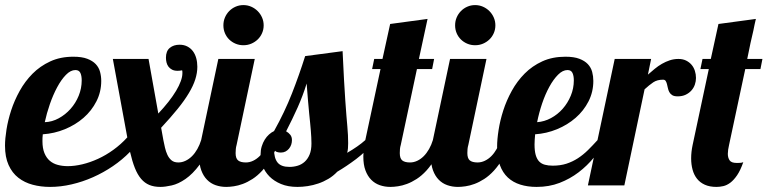

<svg xmlns="http://www.w3.org/2000/svg" viewBox="-33 -733 3034 759"><path d="M804.2 -179.2Q783.2 -118.2 755.9 -81.5Q728.5 -44.9 700.2 -25.4Q671.9 -5.9 645.8 0Q619.6 5.9 601.1 5.9Q576.2 5.9 557.6 -1.7Q539.1 -9.3 524.9 -25.9Q510.7 -42.5 500.2 -68.8Q489.7 -95.2 481 -132.8Q450.7 -101.6 413.3 -76.2Q376 -50.8 334.7 -32.5Q293.5 -14.2 250.2 -4.2Q207 5.9 165 5.9Q128.4 5.9 96.2 -2.7Q64 -11.2 39.6 -30.3Q15.1 -49.3 1 -80.6Q-13.2 -111.8 -13.2 -157.2Q-13.2 -184.6 -7.3 -221.2Q-1.5 -257.8 11.2 -296.9Q23.9 -335.9 44.9 -373.8Q65.9 -411.6 95.7 -441.7Q125.5 -471.7 165.5 -490.2Q205.6 -508.8 256.8 -508.8Q290.5 -508.8 311.8 -500.7Q333 -492.7 345.5 -479.5Q357.9 -466.3 362.5 -449Q367.2 -431.6 367.2 -413.1Q367.2 -369.6 348.1 -332.3Q329.1 -294.9 297.1 -267.1Q265.1 -239.3 223.4 -222.2Q181.6 -205.1 136.2 -202.1Q135.3 -195.3 135 -188.2Q134.8 -181.2 134.8 -174.8Q134.8 -147 142.6 -127.9Q150.4 -108.9 163.8 -97.4Q177.2 -85.9 195.6 -81.1Q213.9 -76.2 234.9 -76.2Q261.7 -76.2 292.5 -83.5Q323.2 -90.8 354.2 -105Q385.3 -119.1 415 -140.6Q444.8 -162.1 470.2 -189.9L413.1 -500H554.2L592.8 -284.2Q615.2 -308.1 633.1 -330.8Q650.9 -353.5 663.1 -374Q675.3 -394.5 681.6 -412.1Q688 -429.7 688 -442.9Q688 -446.8 688 -449.7Q688 -452.6 687 -455.1Q681.6 -454.1 678 -453.6Q674.3 -453.1 668.9 -453.1Q655.8 -453.1 647 -457.8Q638.2 -462.4 632.8 -469.7Q627.4 -477.1 625.2 -486.3Q623 -495.6 623 -504.9Q623 -531.2 638.2 -543.7Q653.3 -556.2 676.8 -556.2Q694.3 -556.2 707.5 -549.3Q720.7 -542.5 729.5 -530.8Q738.3 -519 742.7 -503.2Q747.1 -487.3 747.1 -469.2Q747.1 -444.8 739 -419.4Q731 -394 713.6 -365Q696.3 -335.9 669.2 -302.5Q642.1 -269 604 -228L612.8 -179.2Q615.7 -165 619.1 -149.7Q622.6 -134.3 628.7 -121.1Q634.8 -107.9 644.8 -99.4Q654.8 -90.8 671.9 -90.8Q686.5 -90.8 700.4 -97.4Q714.4 -104 726.1 -115.7Q737.8 -127.4 747.1 -143.8Q756.3 -160.2 762.2 -179.2ZM144 -250Q172.9 -251 199.2 -265.4Q225.6 -279.8 245.8 -302.5Q266.1 -325.2 278.1 -354.5Q290 -383.8 290 -415Q290 -433.6 284.7 -444.8Q279.3 -456.1 265.1 -456.1Q246.1 -456.1 227.5 -437Q209 -418 192.9 -387.9Q176.8 -357.9 164.1 -321.3Q151.4 -284.7 144 -250Z M1009.3 -632.8Q1009.3 -616.2 1002.9 -601.8Q996.6 -587.4 985.6 -576.9Q974.6 -566.4 960.2 -560.3Q945.8 -554.2 929.2 -554.2Q912.6 -554.2 898.2 -560.3Q883.8 -566.4 873 -576.9Q862.3 -587.4 856.2 -601.8Q850.1 -616.2 850.1 -632.8Q850.1 -649.4 856.2 -663.8Q862.3 -678.2 873 -689.2Q883.8 -700.2 898.2 -706.5Q912.6 -712.9 929.2 -712.9Q945.8 -712.9 960.2 -706.5Q974.6 -700.2 985.6 -689.2Q996.6 -678.2 1002.9 -663.8Q1009.3 -649.4 1009.3 -632.8ZM1071.3 -179.2Q1057.1 -138.7 1039.8 -108.9Q1022.5 -79.1 1003.7 -58.6Q984.9 -38.1 965.1 -25.4Q945.3 -12.7 926.8 -5.9Q908.2 1 891.4 3.4Q874.5 5.9 861.3 5.9Q838.9 5.9 819.3 -1Q799.8 -7.8 785.4 -22.5Q771 -37.1 762.7 -59.6Q754.4 -82 754.4 -113.8Q754.4 -127.4 756.3 -143.8Q758.3 -160.2 762.2 -179.2L830.1 -500H974.1L902.3 -160.2Q899.9 -151.9 899.2 -143.8Q898.4 -135.7 898.4 -127.9Q898.4 -106.9 908.2 -98.9Q918 -90.8 939 -90.8Q953.6 -90.8 967.5 -97.4Q981.4 -104 993.2 -115.7Q1004.9 -127.4 1014.2 -143.8Q1023.4 -160.2 1029.3 -179.2Z M1453.1 -179.2Q1414.1 -133.8 1374.8 -104.2Q1335.4 -74.7 1300.3 -54.2Q1284.7 -37.6 1265.4 -26.1Q1246.1 -14.6 1225.3 -7.6Q1204.6 -0.5 1183.3 2.7Q1162.1 5.9 1143.1 5.9Q1105.5 5.9 1077.9 -5.6Q1050.3 -17.1 1032.2 -35.4Q1014.2 -53.7 1005.6 -76.4Q997.1 -99.1 997.1 -122.1Q997.1 -139.6 1001.7 -154.5Q1006.3 -169.4 1013.7 -181.2Q1021 -192.9 1030.5 -201.4Q1040 -210 1050.3 -214.8Q1092.3 -290 1121.1 -363.5Q1149.9 -437 1173.3 -511.2L1321.3 -530.8Q1324.2 -465.8 1326.9 -418.2Q1329.6 -370.6 1332 -335.7Q1334.5 -300.8 1336.4 -276.4Q1338.4 -252 1340.1 -233.2Q1341.8 -214.4 1342.5 -199Q1343.3 -183.6 1343.3 -167Q1343.3 -155.8 1342.5 -146.5Q1341.8 -137.2 1339.4 -128.9Q1361.3 -141.6 1379.2 -154.1Q1397 -166.5 1411.1 -179.2ZM1050.3 -143.1Q1050.3 -107.9 1064.2 -90.6Q1078.1 -73.2 1111.3 -73.2Q1127.9 -73.2 1143.6 -77.9Q1159.2 -82.5 1171.4 -93.5Q1183.6 -104.5 1190.9 -122.1Q1198.2 -139.6 1198.2 -166Q1198.2 -178.7 1197.5 -190.7Q1196.8 -202.6 1195.8 -216.1Q1194.8 -229.5 1193.1 -246.1Q1191.4 -262.7 1189.2 -284.7Q1187 -306.6 1184.6 -335.4Q1182.1 -364.3 1179.2 -402.8Q1164.1 -354 1143.6 -308.1Q1123 -262.2 1098.1 -213.9Q1107.9 -208.5 1114.5 -200.2Q1121.1 -191.9 1121.1 -179.2Q1121.1 -169.9 1118.2 -161.1Q1115.2 -152.3 1109.4 -145.3Q1103.5 -138.2 1095.5 -134Q1087.4 -129.9 1077.1 -129.9Q1068.8 -129.9 1061.5 -132.3Q1054.2 -134.8 1050.3 -143.1Z M1720.2 -179.2Q1706.1 -138.7 1688.7 -108.9Q1671.4 -79.1 1652.6 -58.6Q1633.8 -38.1 1614 -25.4Q1594.2 -12.7 1575.7 -5.9Q1557.1 1 1540.3 3.4Q1523.4 5.9 1510.3 5.9Q1487.8 5.9 1468.3 -1Q1448.7 -7.8 1434.3 -22.5Q1419.9 -37.1 1411.6 -59.6Q1403.3 -82 1403.3 -113.8Q1403.3 -127.4 1405.3 -143.8Q1407.2 -160.2 1411.1 -179.2L1471.2 -460H1438L1446.3 -500H1479L1509.3 -638.2L1657.2 -658.2L1623 -500H1683.1L1675.3 -460H1615.2L1551.3 -160.2Q1548.8 -151.9 1548.1 -143.8Q1547.4 -135.7 1547.4 -127.9Q1547.4 -106.9 1557.1 -98.9Q1566.9 -90.8 1587.9 -90.8Q1602.5 -90.8 1616.5 -97.4Q1630.4 -104 1642.1 -115.7Q1653.8 -127.4 1663.1 -143.8Q1672.4 -160.2 1678.2 -179.2Z M1925.3 -632.8Q1925.3 -616.2 1918.9 -601.8Q1912.6 -587.4 1901.6 -576.9Q1890.6 -566.4 1876.2 -560.3Q1861.8 -554.2 1845.2 -554.2Q1828.6 -554.2 1814.2 -560.3Q1799.8 -566.4 1789.1 -576.9Q1778.3 -587.4 1772.2 -601.8Q1766.1 -616.2 1766.1 -632.8Q1766.1 -649.4 1772.2 -663.8Q1778.3 -678.2 1789.1 -689.2Q1799.8 -700.2 1814.2 -706.5Q1828.6 -712.9 1845.2 -712.9Q1861.8 -712.9 1876.2 -706.5Q1890.6 -700.2 1901.6 -689.2Q1912.6 -678.2 1918.9 -663.8Q1925.3 -649.4 1925.3 -632.8ZM1987.3 -179.2Q1973.1 -138.7 1955.8 -108.9Q1938.5 -79.1 1919.7 -58.6Q1900.9 -38.1 1881.1 -25.4Q1861.3 -12.7 1842.8 -5.9Q1824.2 1 1807.4 3.4Q1790.5 5.9 1777.3 5.9Q1754.9 5.9 1735.4 -1Q1715.8 -7.8 1701.4 -22.5Q1687 -37.1 1678.7 -59.6Q1670.4 -82 1670.4 -113.8Q1670.4 -127.4 1672.4 -143.8Q1674.3 -160.2 1678.2 -179.2L1746.1 -500H1890.1L1818.4 -160.2Q1815.9 -151.9 1815.2 -143.8Q1814.5 -135.7 1814.5 -127.9Q1814.5 -106.9 1824.2 -98.9Q1834 -90.8 1855 -90.8Q1869.6 -90.8 1883.5 -97.4Q1897.5 -104 1909.2 -115.7Q1920.9 -127.4 1930.2 -143.8Q1939.5 -160.2 1945.3 -179.2Z M2363.3 -179.2Q2342.3 -144 2315.2 -110.8Q2288.1 -77.6 2254.2 -51.8Q2220.2 -25.9 2179 -10Q2137.7 5.9 2088.4 5.9Q2052.7 5.9 2023.9 -3.2Q1995.1 -12.2 1974.6 -31.2Q1954.1 -50.3 1943.1 -80.3Q1932.1 -110.4 1932.1 -152.8Q1932.1 -181.6 1938 -219.2Q1943.8 -256.8 1956.5 -296.4Q1969.2 -335.9 1990.2 -374Q2011.2 -412.1 2041 -442.1Q2070.8 -472.2 2110.8 -490.5Q2150.9 -508.8 2202.1 -508.8Q2235.8 -508.8 2257.1 -500.7Q2278.3 -492.7 2290.8 -479.5Q2303.2 -466.3 2307.9 -449Q2312.5 -431.6 2312.5 -413.1Q2312.5 -369.6 2293.5 -332.3Q2274.4 -294.9 2242.4 -267.1Q2210.4 -239.3 2168.9 -222.2Q2127.4 -205.1 2082.5 -202.1Q2081.5 -190.9 2080.8 -180.9Q2080.1 -170.9 2080.1 -162.1Q2080.1 -136.7 2084.7 -120.4Q2089.4 -104 2098.4 -94.7Q2107.4 -85.4 2120.8 -81.8Q2134.3 -78.1 2152.3 -78.1Q2182.1 -78.1 2206.3 -85.9Q2230.5 -93.8 2251.5 -107.4Q2272.5 -121.1 2291.3 -139.6Q2310.1 -158.2 2329.1 -179.2ZM2090.3 -250Q2118.7 -252 2145 -266.1Q2171.4 -280.3 2191.4 -303Q2211.4 -325.7 2223.4 -354.7Q2235.4 -383.8 2235.4 -415Q2235.4 -433.6 2230 -444.8Q2224.6 -456.1 2210.4 -456.1Q2191.4 -456.1 2173.1 -437.7Q2154.8 -419.4 2138.7 -390.1Q2122.6 -360.8 2110.1 -324Q2097.7 -287.1 2090.3 -250Z M2291 0 2397 -500H2541L2528.3 -438Q2541.5 -449.7 2555.2 -460.9Q2568.8 -472.2 2583.7 -480.7Q2598.6 -489.3 2614.7 -494.6Q2630.9 -500 2648.9 -500Q2666 -500 2679 -493.7Q2691.9 -487.3 2700.7 -477.1Q2709.5 -466.8 2713.9 -453.1Q2718.3 -439.5 2718.3 -424.8Q2718.3 -411.6 2713.9 -398.7Q2709.5 -385.7 2700.4 -375.5Q2691.4 -365.2 2677.7 -358.6Q2664.1 -352.1 2646 -352.1Q2631.8 -352.1 2624.3 -356.9Q2616.7 -361.8 2612.8 -369.1Q2608.9 -376.5 2607.2 -385Q2605.5 -393.6 2603.5 -400.9Q2601.6 -408.2 2598.4 -413.1Q2595.2 -418 2587.9 -418Q2564.9 -418 2549.3 -407.5Q2533.7 -397 2515.1 -379.9L2435.1 0Z M2769 -460H2735.8L2744.1 -500H2776.9L2807.1 -638.2L2955.1 -658.2Q2952.6 -648.4 2950.2 -637Q2947.8 -625.5 2945.3 -612.8Q2939.9 -591.8 2933.8 -562.7Q2927.7 -533.7 2920.9 -500H2981L2973.1 -460H2913.1L2849.1 -160.2Q2846.7 -150.4 2845.5 -141.4Q2844.2 -132.3 2844.2 -125Q2844.2 -109.4 2851.3 -99.1Q2858.4 -88.9 2878.9 -88.9Q2884.3 -88.9 2891.6 -89.1Q2898.9 -89.4 2905.3 -91.8Q2894 -59.6 2880.9 -40.3Q2867.7 -21 2854 -10.7Q2840.3 -0.5 2826.4 2.7Q2812.5 5.9 2799.3 5.9Q2772.5 5.9 2753.4 -2.7Q2734.4 -11.2 2722.4 -26.4Q2710.4 -41.5 2704.8 -62.3Q2699.2 -83 2699.2 -106.9Q2699.2 -132.8 2705.1 -160.2Z"/></svg>

Font: Lobster
Style: Regular
Weight: 400
Designer: Pablo Impallari
Foundry: Pablo Impallari
Version: Version 1.007; ttfautohint (v1.1) -l 8 -r 50 -G 50 -x 14 -D 